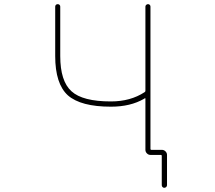

<svg xmlns="http://www.w3.org/2000/svg" viewBox="-20 -773 1040 929"><path d="M762.7 123V-18.6Q762.7 -23.4 757.8 -23.4H708Q698.2 -23.4 690.9 -30.8Q683.6 -38.1 683.6 -47.9V-294.9Q683.6 -299.8 679.7 -296.9L676.8 -294.9Q611.3 -256.8 516.6 -256.8Q371.1 -256.8 308.6 -311.5Q247.1 -367.2 247.1 -502V-741.2Q247.1 -746.1 250.5 -749.5Q253.9 -752.9 259.3 -752.9Q264.6 -752.9 268.1 -749.5Q271.5 -746.1 271.5 -741.2V-502Q271.5 -379.9 326.2 -331.1Q379.9 -282.2 516.6 -282.2Q611.3 -282.2 679.7 -327.1Q683.6 -329.1 683.6 -334V-741.2Q683.6 -746.1 687.5 -749.5Q691.4 -752.9 696.3 -752.9Q701.2 -752.9 704.6 -749.5Q708 -746.1 708 -741.2V-52.7Q708 -47.9 712.9 -47.9H763.7Q773.4 -47.9 780.8 -40.5Q788.1 -33.2 788.1 -23.4V123Q788.1 127.9 784.2 131.8Q780.3 135.7 774.9 135.7Q769.5 135.7 766.1 131.8Q762.7 127.9 762.7 123Z"/></svg>

Font: Rounded Mgen+ 1m thin
Style: Regular
Weight: 100
Designer: [Source Han Sans]
Ryoko NISHIZUKA  (kana & ideographs); Paul D. Hunt (Latin, Greek & Cyrillic); Wenlong ZHANG  (bopomofo
Version: Version 1.059.20150602